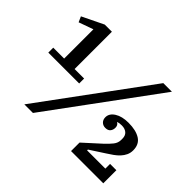

<svg xmlns="http://www.w3.org/2000/svg" viewBox="-144 -940 1183 1183"><g transform="rotate(45 447.5 -349.0)"><path d="M51 -373H146V-628L51 -594L35 -630L175 -698H237V-373H320V-330H51ZM685 -698H760L247 0H172ZM579 -74 688 -173Q715 -198 732 -219.5Q749 -241 749 -267V-278Q749 -305 732.5 -319Q716 -333 689 -333Q667 -333 654 -328V-326Q671 -317 671 -295Q671 -276 660.5 -263Q650 -250 627 -250Q607 -250 594 -263Q581 -276 581 -297Q581 -330 615.5 -352Q650 -374 706 -374Q772 -374 809.5 -350Q847 -326 847 -274Q847 -251 838 -232Q829 -213 814.5 -197.5Q800 -182 781 -168.5Q762 -155 743 -143L646 -80V-73H805V-114H860V0H579Z"/></g></svg>

Font: IBM Plex Serif SmBld
Style: Regular
Weight: 600
Designer: Mike Abbink, Paul van der Laan, Pieter van Rosmalen
Foundry: Bold Monday
Version: Version 3.001